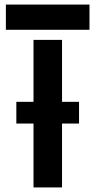

<svg xmlns="http://www.w3.org/2000/svg" viewBox="-20 -820 417 840"><path d="M51.5 -279.5V-374.5H325.8V-279.5ZM126.6 0V-645.5H251.4V0ZM5.7 -689.7V-800H371.5V-689.7Z"/></svg>

Font: Big Shoulders Stencil Display SC Thin
Style: Regular
Weight: 100
Designer: Patric King
Foundry: XO Type Co
Version: Version 2.001